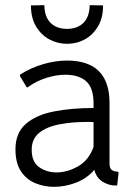

<svg xmlns="http://www.w3.org/2000/svg" viewBox="-20 -790 520 745"><path d="M58 -494Q56 -499 60 -502Q102 -528 149 -541.5Q196 -555 240 -555Q405 -555 405 -390V-154Q405 -137 414 -130.5Q423 -124 436 -124Q440 -124 440 -118L435 -74Q435 -70 430 -70Q402 -70 378 -85Q354 -100 346 -131Q318 -98 275.5 -81.5Q233 -65 189 -65Q152 -65 117.5 -79Q83 -93 61.5 -125Q40 -157 40 -211Q40 -274 80 -309Q120 -344 189 -357.5Q258 -371 343 -371V-388Q343 -449 314.5 -474.5Q286 -500 233 -500Q199 -500 160.5 -488Q122 -476 90 -453Q85 -448 82 -454ZM343 -220V-316Q338 -317 332.5 -317Q327 -317 321 -317Q260 -317 210.5 -307.5Q161 -298 132 -274.5Q103 -251 103 -209Q103 -161 132.5 -141Q162 -121 199 -121Q242 -121 283.5 -145Q325 -169 343 -220ZM100 -769 152 -770Q153 -724 176.5 -701Q200 -678 240 -678Q280 -678 303.5 -701Q327 -724 328 -770L380 -769Q380 -721 360.5 -688Q341 -655 309.5 -637.5Q278 -620 240 -620Q203 -620 171 -637.5Q139 -655 119.5 -688Q100 -721 100 -769Z"/></svg>

Font: Gowun Dodum
Style: Regular
Weight: 400
Designer: Yanghee Ryu
Foundry: Yanghee Ryu
Version: Version 2.000